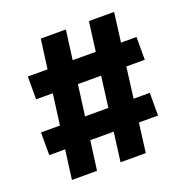

<svg xmlns="http://www.w3.org/2000/svg" viewBox="-117 -747 827 855"><g transform="rotate(-20 296.5 -319.5)"><path d="M81 0 166 -639H285L200 0ZM24 -138.5V-246H539.5V-138.5ZM311.5 0 394 -639H513.5L431 0ZM54 -392V-500H569V-392Z"/></g></svg>

Font: Anek Telugu
Style: Bold
Weight: 700
Designer: Omkar Bhoir (Telugu), Yesha Goshar (Latin)
Foundry: Ek Type
Version: Version 1.003